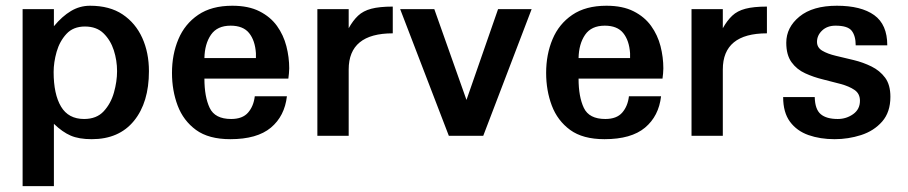

<svg xmlns="http://www.w3.org/2000/svg" viewBox="-20 -466 3116 659"><path d="M57.6 172.9V-434.6H165V-376Q193.4 -410.2 223.6 -428.2Q253.9 -446.3 289.1 -446.3Q356.4 -446.3 400.9 -416.5Q445.3 -386.7 468.3 -335.9Q491.2 -285.2 491.2 -221.7Q491.2 -114.3 439.9 -51.3Q388.7 11.7 294.9 11.7Q251 11.7 222.7 -0.5Q194.3 -12.7 165 -41V172.9ZM268.6 -57.6Q311.5 -57.6 335.9 -84Q360.4 -110.4 371.1 -148.4Q381.8 -186.5 381.8 -221.7Q381.8 -258.8 370.6 -293.5Q359.4 -328.1 335.4 -351.6Q311.5 -375 271.5 -375Q231.4 -375 208 -349.6Q184.6 -324.2 174.3 -288.1Q164.1 -252 164.1 -218.8Q164.1 -142.6 189.5 -100.1Q214.8 -57.6 268.6 -57.6Z M770.5 11.7Q696.3 11.7 652.8 -20Q609.4 -51.8 589.8 -103.5Q570.3 -155.3 570.3 -215.8Q570.3 -279.3 592.3 -331.5Q614.3 -383.8 660.2 -415Q706.1 -446.3 777.3 -446.3Q833 -446.3 870.6 -427.2Q908.2 -408.2 930.7 -377Q953.1 -345.7 962.9 -307.6Q972.7 -269.5 972.7 -231.4Q972.7 -222.7 971.7 -213.9Q970.7 -205.1 969.7 -196.3H681.6Q681.6 -133.8 699.7 -95.7Q717.8 -57.6 773.4 -57.6Q812.5 -57.6 831.5 -79.6Q850.6 -101.6 854.5 -135.7H964.8Q957 -67.4 909.7 -27.8Q862.3 11.7 770.5 11.7ZM681.6 -266.6H858.4Q858.4 -276.4 858.4 -283.2Q855.5 -327.1 835 -352.5Q814.5 -377.9 771.5 -377.9Q725.6 -377.9 704.1 -346.7Q682.6 -315.4 681.6 -266.6Z M1069.3 0V-434.6H1176.8V-369.1Q1191.4 -395.5 1209 -412.1Q1226.6 -428.7 1254.4 -436Q1282.2 -443.4 1328.1 -443.4V-351.6Q1176.8 -351.6 1176.8 -227.5V0Z M1520.5 0 1353.5 -434.6H1470.7L1581.1 -123L1689.5 -434.6H1804.7L1638.7 0Z M2054.7 11.7Q1980.5 11.7 1937 -20Q1893.6 -51.8 1874 -103.5Q1854.5 -155.3 1854.5 -215.8Q1854.5 -279.3 1876.5 -331.5Q1898.4 -383.8 1944.3 -415Q1990.2 -446.3 2061.5 -446.3Q2117.2 -446.3 2154.8 -427.2Q2192.4 -408.2 2214.8 -377Q2237.3 -345.7 2247.1 -307.6Q2256.8 -269.5 2256.8 -231.4Q2256.8 -222.7 2255.9 -213.9Q2254.9 -205.1 2253.9 -196.3H1965.8Q1965.8 -133.8 1983.9 -95.7Q2002 -57.6 2057.6 -57.6Q2096.7 -57.6 2115.7 -79.6Q2134.8 -101.6 2138.7 -135.7H2249Q2241.2 -67.4 2193.8 -27.8Q2146.5 11.7 2054.7 11.7ZM1965.8 -266.6H2142.6Q2142.6 -276.4 2142.6 -283.2Q2139.6 -327.1 2119.1 -352.5Q2098.6 -377.9 2055.7 -377.9Q2009.8 -377.9 1988.3 -346.7Q1966.8 -315.4 1965.8 -266.6Z M2353.5 0V-434.6H2460.9V-369.1Q2475.6 -395.5 2493.2 -412.1Q2510.7 -428.7 2538.6 -436Q2566.4 -443.4 2612.3 -443.4V-351.6Q2460.9 -351.6 2460.9 -227.5V0Z M2844.7 11.7Q2794.9 11.7 2754.9 -2.4Q2714.8 -16.6 2691.4 -48.3Q2668 -80.1 2668 -132.8H2776.4Q2777.3 -90.8 2796.9 -74.2Q2816.4 -57.6 2855.5 -57.6Q2884.8 -57.6 2908.2 -74.2Q2931.6 -90.8 2931.6 -120.1Q2931.6 -144.5 2913.1 -157.2Q2894.5 -169.9 2865.7 -177.7Q2836.9 -185.5 2804.7 -193.4Q2772.5 -201.2 2743.7 -214.4Q2714.8 -227.5 2696.8 -252.4Q2678.7 -277.3 2678.7 -319.3Q2678.7 -372.1 2724.1 -409.2Q2769.5 -446.3 2852.5 -446.3Q2935.5 -446.3 2980.5 -414.1Q3025.4 -381.8 3025.4 -310.5H2917Q2917 -342.8 2903.3 -360.4Q2889.6 -377.9 2847.7 -377.9Q2819.3 -377.9 2801.8 -361.3Q2784.2 -344.7 2784.2 -322.3Q2784.2 -302.7 2802.2 -292Q2820.3 -281.2 2849.1 -274.4Q2877.9 -267.6 2910.2 -259.8Q2942.4 -252 2971.2 -237.8Q3000 -223.6 3018.1 -199.2Q3036.1 -174.8 3036.1 -133.8Q3036.1 -81.1 3007.8 -48.8Q2979.5 -16.6 2935.5 -2.4Q2891.6 11.7 2844.7 11.7Z"/></svg>

Font: Padauk
Style: Bold
Weight: 700
Designer: Debbi Hosken, Becca Hirsbrunner Spalinger
Foundry: SIL International
Version: Version 5.003